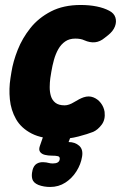

<svg xmlns="http://www.w3.org/2000/svg" viewBox="-20 -539 486 771"><path d="M218.2 19Q149.2 19 107 -2.8Q64.8 -24.6 44.3 -60.8Q23.8 -97 19.6 -140Q15.4 -183 22 -225L26 -250Q32.6 -292 51.1 -338.8Q69.6 -385.6 102.2 -426.5Q134.8 -467.4 184.8 -493.2Q234.8 -519 303.8 -519Q338.8 -519 368.1 -513.1Q397.4 -507.2 418.4 -496Q437.8 -486.2 443.3 -469Q448.8 -451.8 441.6 -432.9Q434.4 -414 414.2 -397.8L400.2 -386.8Q381.8 -371.4 361.5 -369.3Q341.2 -367.2 318.2 -377.4Q304.6 -384 282.2 -384Q258.4 -384 241.8 -372.5Q225.2 -361 214.3 -341.9Q203.4 -322.8 196.7 -298.8Q190 -274.8 186 -250L182 -225Q179.8 -208.4 179.6 -189.4Q179.4 -170.4 184.3 -153.7Q189.2 -137 202.3 -126.5Q215.4 -116 239.8 -116Q256.8 -116 278.2 -129.3Q299.6 -142.6 315.6 -148.2Q336.6 -155.2 354.6 -148.2Q372.6 -141.2 384.7 -125.5Q396.8 -109.8 400 -90Q403.8 -58.6 388 -37.9Q372.2 -17.2 354 -9.4Q332.6 -0.8 295 9.1Q257.4 19 218.2 19ZM181.4 211.8Q169.2 211.8 157.2 209.8Q145.2 207.8 134.2 203.6Q113.8 195 109.7 179.9Q105.6 164.8 110.4 145.8V144.8Q115.2 126 127.2 118.6Q139.2 111.2 155.6 112.4Q166.6 112.8 174.4 115.1Q182.2 117.4 192.2 117.4Q217.4 117.4 219.8 100.8Q221.2 90.8 213.4 88.4Q205.6 86 187.2 86Q173.2 86 160.4 82.9Q147.6 79.8 141.2 71.3Q134.8 62.8 139.8 48L163.4 -20H275.2L255.4 31.4Q281.2 31.4 297.9 46.2Q314.6 61 309.6 90Q304.8 120.6 287.1 148.7Q269.4 176.8 242.4 194.3Q215.4 211.8 181.4 211.8Z"/></svg>

Font: Winky Sans
Style: Italic
Weight: 400
Italic angle: -8.97852°
Designer: Simon Atzbach
Foundry: typofactur
Version: Version 1.205